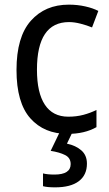

<svg xmlns="http://www.w3.org/2000/svg" viewBox="-20 -659 471 826"><path d="M271 -83Q170 -83 110.5 -150Q51 -217 51 -358Q51 -500 112.5 -569.5Q174 -639 276 -639Q313 -639 346.5 -631.5Q380 -624 403 -612L376 -541Q354 -550 327 -557Q300 -564 277 -564Q139 -564 139 -359Q139 -260 173 -208.5Q207 -157 274 -157Q309 -157 339 -165Q369 -173 395 -186V-112Q344 -83 271 -83ZM354 45Q354 94 319 120.5Q284 147 217 147Q183 147 165 142V87Q184 92 214 92Q284 92 284 47Q284 20 260 8Q236 -4 198 -10L238 -93H293L268 -41Q306 -33 330 -12Q354 9 354 45Z"/></svg>

Font: Noto Sans Kannada UI SemiCondensed
Style: Regular
Weight: 400
Width: 4
Designer: Jelle Bosma - Monotype Design Team
Foundry: Monotype Imaging Inc.
Version: Version 2.005; ttfautohint (v1.8.4.7-5d5b)